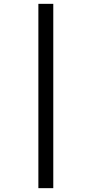

<svg xmlns="http://www.w3.org/2000/svg" viewBox="-20 -889 457 1000"><path d="M179.9 -869H257.5V91H179.9Z"/></svg>

Font: Merriweather 7pt Light
Style: Italic
Weight: 300
Italic angle: -7.8°
Designer: Eben Sorkin
Foundry: Eben Sorkin
Version: Version 2.200;gftools[0.9.31]